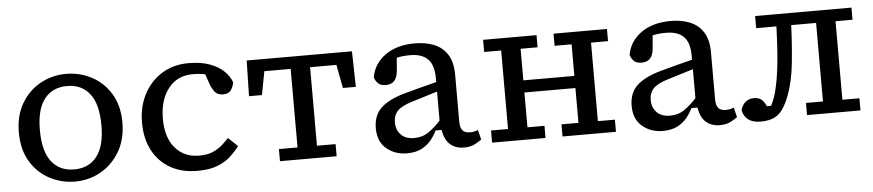

<svg xmlns="http://www.w3.org/2000/svg" viewBox="-37 -725 4298 945"><g transform="rotate(-5 2112.0 -252.0)"><path d="M304 12Q236 12 177.5 -19Q119 -50 83.5 -109Q48 -168 48 -252Q48 -336 83.5 -396Q119 -456 177.5 -488Q236 -520 304 -520Q372 -520 430.5 -489Q489 -458 524.5 -399.5Q560 -341 560 -258Q560 -175 524.5 -114.5Q489 -54 430.5 -21Q372 12 304 12ZM304 -48Q376 -48 416 -99Q456 -150 456 -252Q456 -357 416 -408.5Q376 -460 304 -460Q232 -460 192 -409Q152 -358 152 -256Q152 -151 192 -99.5Q232 -48 304 -48Z M908 12Q830 12 773.5 -20.5Q717 -53 686.5 -111.5Q656 -170 656 -248Q656 -326 688 -387.5Q720 -449 777 -484.5Q834 -520 908 -520Q972 -520 1015.5 -503.5Q1059 -487 1084.5 -461.5Q1110 -436 1120 -408Q1117 -384 1104.5 -368Q1092 -352 1066 -352Q1039 -352 1025.5 -369Q1012 -386 1004 -408L987 -458Q962 -464 924 -464Q849 -464 804.5 -407.5Q760 -351 760 -258Q760 -165 804.5 -113.5Q849 -62 922 -62Q963 -62 990.5 -74Q1018 -86 1037 -103Q1056 -120 1071 -136L1117 -92Q1099 -68 1073.5 -44Q1048 -20 1008 -4Q968 12 908 12Z M1316 0V-60H1408V-448H1278L1256 -332H1192L1196 -508H1716L1720 -332H1656L1634 -448H1504V-60H1596V0Z M2224 12Q2184 12 2157 -11Q2130 -34 2122 -84H2092Q2082 -62 2064 -39Q2046 -16 2016.5 0Q1987 16 1942 16Q1884 16 1842 -19Q1800 -54 1800 -120Q1800 -186 1841 -222.5Q1882 -259 1960 -280Q1999 -291 2038 -301Q2077 -311 2116 -321V-340Q2116 -406 2086.5 -435Q2057 -464 2000 -464Q1960 -464 1933 -457L1928 -396Q1925 -360 1910 -344Q1895 -328 1868 -328Q1841 -328 1828 -342.5Q1815 -357 1812 -372Q1824 -438 1881 -479Q1938 -520 2028 -520Q2080 -520 2121.5 -503.5Q2163 -487 2187.5 -449.5Q2212 -412 2212 -348V-116Q2212 -86 2224 -73Q2236 -60 2260 -60Q2272 -60 2282.5 -62.5Q2293 -65 2300 -68L2312 -20Q2300 -11 2278.5 0.5Q2257 12 2224 12ZM1896 -140Q1896 -104 1919 -80Q1942 -56 1984 -56Q2026 -56 2057 -78Q2088 -100 2116 -131V-274L1992 -236Q1938 -220 1917 -198Q1896 -176 1896 -140Z M2712 -448V-508H2976V-448H2892V-60H2976V0H2712V-60H2796V-232H2544V-60H2628V0H2364V-60H2448V-448H2364V-508H2628V-448H2544V-292H2796V-448Z M3488 12Q3448 12 3421 -11Q3394 -34 3386 -84H3356Q3346 -62 3328 -39Q3310 -16 3280.5 0Q3251 16 3206 16Q3148 16 3106 -19Q3064 -54 3064 -120Q3064 -186 3105 -222.5Q3146 -259 3224 -280Q3263 -291 3302 -301Q3341 -311 3380 -321V-340Q3380 -406 3350.5 -435Q3321 -464 3264 -464Q3224 -464 3197 -457L3192 -396Q3189 -360 3174 -344Q3159 -328 3132 -328Q3105 -328 3092 -342.5Q3079 -357 3076 -372Q3088 -438 3145 -479Q3202 -520 3292 -520Q3344 -520 3385.5 -503.5Q3427 -487 3451.5 -449.5Q3476 -412 3476 -348V-116Q3476 -86 3488 -73Q3500 -60 3524 -60Q3536 -60 3546.5 -62.5Q3557 -65 3564 -68L3576 -20Q3564 -11 3542.5 0.5Q3521 12 3488 12ZM3160 -140Q3160 -104 3183 -80Q3206 -56 3248 -56Q3290 -56 3321 -78Q3352 -100 3380 -131V-274L3256 -236Q3202 -220 3181 -198Q3160 -176 3160 -140Z M3690 12Q3615 12 3601 -52Q3617 -106 3667 -106Q3686 -106 3700 -97.5Q3714 -89 3727 -61H3748Q3759 -84 3765.5 -102Q3772 -120 3776 -139Q3790 -197 3797.5 -274.5Q3805 -352 3808 -448H3708V-508H4184V-448H4100V-60H4184V0H3920V-60H4004V-448H3881Q3877 -348 3867.5 -258.5Q3858 -169 3832 -101Q3810 -42 3779.5 -15Q3749 12 3690 12Z"/></g></svg>

Font: Source Serif 4 Caption
Style: Regular
Weight: 400
Designer: Frank Grießhammer
Foundry: Adobe Systems Incorporated
Version: Version 4.004;hotconv 1.0.117;makeotfexe 2.5.65602